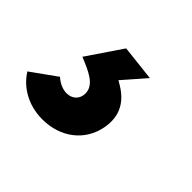

<svg xmlns="http://www.w3.org/2000/svg" viewBox="-170 -124 506 506"><g transform="rotate(45 83.0 128.5)"><path d="M26.9 272.5C91.8 272.5 146 234.9 157.7 169.4C170.4 96.7 115.7 69.3 95.7 57.6L150.4 -4.9L50.8 -16.1L-15.1 81.1C23.9 97.2 59.1 111.8 59.1 144C59.1 165.5 43.5 178.7 23.4 178.7C10.3 178.7 -5.4 172.9 -19.5 160.2L-90.3 210.9C-69.3 245.1 -28.3 272.5 26.9 272.5Z"/></g></svg>

Font: Decalotype Black Italic
Style: Regular
Weight: 900
Italic angle: -10°
Designer: Alfredo Marco Pradil
Foundry: Alfredo Marco Pradil
Version: Version 1.0